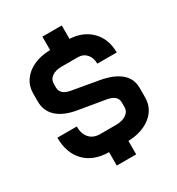

<svg xmlns="http://www.w3.org/2000/svg" viewBox="-209 -933 1075 1166"><g transform="rotate(-30 328.0 -350.0)"><path d="M622 -238V-172Q622 -94 562 -45Q502 4 402 8V102H266V8Q159 7 98.5 -55Q38 -117 38 -225H174Q174 -173 200.5 -143.5Q227 -114 274 -114H385Q429 -114 456.5 -132.5Q484 -151 484 -182V-216Q484 -265 412 -277L228 -308Q138 -323 91.5 -365.5Q45 -408 45 -474V-530Q45 -581 72.5 -621Q100 -661 150 -684Q200 -707 266 -708V-802H402V-708Q496 -703 552.5 -645Q609 -587 609 -493H473Q473 -535 450 -560.5Q427 -586 389 -586H276Q234 -586 208.5 -568Q183 -550 183 -520V-493Q183 -443 252 -431L435 -399Q526 -383 574 -342.5Q622 -302 622 -238Z"/></g></svg>

Font: Stavian Bold
Style: Bold
Weight: 700
Version: Version 1.000; ttfautohint (v1.6)